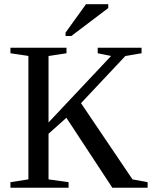

<svg xmlns="http://www.w3.org/2000/svg" viewBox="-20 -878 710 898"><path d="M642.1 -654.8V-628.9L566.4 -616.2L358.9 -395.5L599.6 -39.1L670.4 -25.9V0H505.4L290.5 -327.1L207 -252.4V-39.1L300.8 -25.9V0H28.8V-25.9L112.8 -39.1V-616.2L28.8 -628.9V-654.8H291V-628.9L207 -616.2V-305.2L499.5 -616.2L437 -628.9V-654.8ZM286.6 -709.5V-725.6L382.3 -858.4H486.3V-840.3L313.5 -709.5Z"/></svg>

Font: Tinos
Style: Regular
Weight: 400
Designer: Steve Matteson
Foundry: Monotype Imaging Inc.
Version: Version 1.23